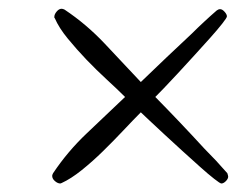

<svg xmlns="http://www.w3.org/2000/svg" viewBox="-20 -523 543 440"><path d="M502.9 -118.2Q502.9 -113.3 497.6 -107.9Q492.2 -102.5 487.3 -102.5Q484.4 -102.5 470.7 -113.3Q457 -124 438.5 -140.6Q419.9 -157.2 397.9 -177.2Q376 -197.3 356.4 -215.3Q336.9 -233.4 322.3 -247.1Q307.6 -260.7 302.7 -265.6Q285.2 -248 262.7 -224.1Q240.2 -200.2 216.3 -176.8Q192.4 -153.3 167.5 -133.3Q142.6 -113.3 121.1 -103.5L118.2 -102.5Q112.3 -102.5 106 -107.9Q99.6 -113.3 99.6 -120.1Q99.6 -122.1 101.6 -126Q134.8 -175.8 179.2 -217.8Q223.6 -259.8 266.6 -300.8Q249 -318.4 225.1 -340.3Q201.2 -362.3 178.2 -386.2Q155.3 -410.2 135.3 -434.6Q115.2 -459 105.5 -481.4Q104.5 -481.4 104.5 -483.4V-484.4Q104.5 -490.2 109.9 -496.6Q115.2 -502.9 121.1 -502.9Q124 -502.9 127.9 -501Q177.7 -467.8 219.7 -423.3Q261.7 -378.9 302.7 -335Q361.3 -391.6 419.9 -446.3Q433.6 -460 447.8 -473.1Q461.9 -486.3 476.6 -499Q480.5 -502 484.4 -502Q489.3 -502 494.6 -496.1Q500 -490.2 500 -485.4Q500 -482.4 489.3 -468.8Q478.5 -455.1 461.9 -436.5Q445.3 -418 425.3 -396Q405.3 -374 387.2 -354.5Q369.1 -335 355 -320.3Q340.8 -305.7 335.9 -300.8Q392.6 -243.2 448.2 -182.6Q461.9 -168.9 475.1 -154.8Q488.3 -140.6 501 -126Q502.9 -120.1 502.9 -118.2Z"/></svg>

Font: Calligraffitti
Style: Regular
Weight: 400
Designer: Dathan Boardman
Foundry: Open Window
Version: Version 1.002